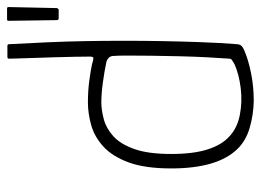

<svg xmlns="http://www.w3.org/2000/svg" viewBox="-120 -628 757 558"><g transform="rotate(-90 259.0 -348.5)"><path d="M49 -230Q49 -306 66.5 -353.5Q84 -401 112.5 -427Q141 -453 175 -462.5Q209 -472 241 -472Q274 -472 304 -468Q334 -464 352 -460Q365 -456 369.5 -456Q374 -456 374 -466Q374 -483 373.5 -511Q373 -539 372 -571Q371 -603 370 -632Q369 -661 368.5 -680Q368 -699 368 -701Q368 -704 369.5 -705Q371 -706 373 -706H405Q407 -706 408.5 -705Q410 -704 410 -702Q413 -647 415.5 -591.5Q418 -536 419 -479.5Q420 -423 420 -366.5Q420 -310 419 -254.5Q418 -199 416 -144.5Q414 -90 410 -38Q410 -33 407 -28Q404 -23 393 -18Q366 -6 326.5 2Q287 10 245 10Q204 9 166.5 -2Q129 -13 105 -38Q77 -67 63 -115Q49 -163 49 -230ZM91 -230Q91 -165 104.5 -123.5Q118 -82 142 -61Q166 -38 204.5 -30.5Q243 -23 283 -28Q323 -33 352 -46Q359 -50 363.5 -53Q368 -56 368 -61Q370 -87 372 -125.5Q374 -164 375 -206Q376 -248 376.5 -287Q377 -326 377 -355.5Q377 -385 376 -396Q376 -406 371 -411Q366 -416 360 -418Q332 -424 299 -428.5Q266 -433 242 -433Q219 -433 192.5 -426Q166 -419 143 -398.5Q120 -378 105.5 -337.5Q91 -297 91 -230ZM484 -557Q483 -557 481.5 -558.5Q480 -560 480 -563L478 -702Q478 -705 479 -706Q480 -707 483 -707H513Q516 -707 517 -706Q518 -705 518 -702L515 -562Q514 -560 513 -558.5Q512 -557 509 -557Z"/></g></svg>

Font: Glory Thin ExtraLight
Style: Regular
Weight: 250
Version: Version 1.011